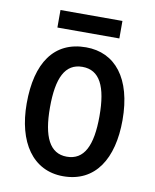

<svg xmlns="http://www.w3.org/2000/svg" viewBox="-80 -749 662 821"><g transform="rotate(10 251.0 -339.0)"><path d="M385 -688H116V-612H385ZM459 -270C459 -452 378 -550 252 -550C113 -550 43 -446 43 -270C43 -102 118 10 250 10C390 10 459 -103 459 -270ZM144 -270C144 -399 176 -465 251 -465C326 -465 359 -399 359 -270C359 -141 326 -75 251 -75C177 -75 144 -143 144 -270Z"/></g></svg>

Font: Noto Sans Kannada Condensed Medium
Style: Regular
Weight: 500
Width: 3
Designer: Jelle Bosma - Monotype Design Team
Foundry: Monotype Imaging Inc.
Version: Version 2.005